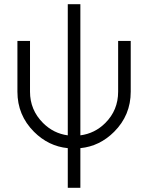

<svg xmlns="http://www.w3.org/2000/svg" viewBox="-20 -695 705 915"><path d="M63 -500V-258Q63 -146 142 -67Q211 2 303 11V200H363V11Q455 2 524 -67Q603 -146 603 -258V-500H543V-258Q543 -170 482 -109Q432 -59 363 -50V-675H303V-50Q235 -59 185 -109Q123 -171 123 -258V-500Z"/></svg>

Font: Unageo Variable
Style: Regular
Weight: 300
Designer: Richard Sepsi
Foundry: Richard Sepsi
Version: Version 2.200